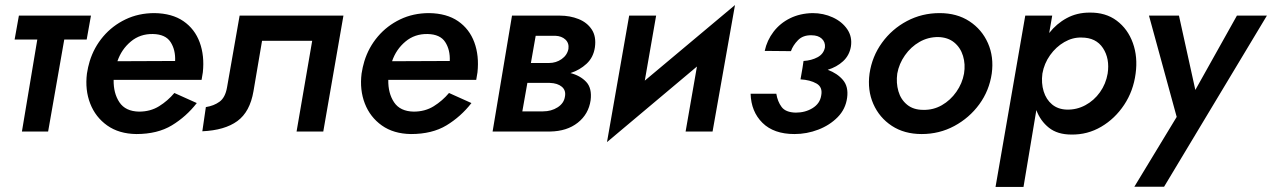

<svg xmlns="http://www.w3.org/2000/svg" viewBox="-20 -522 5048 762"><path d="M55 -460H341L324 -365H235L171 0H67L128 -365H38Z M761 -113Q719 -59 662 -24.5Q605 10 521 10Q452 9 405.5 -24Q359 -57 338 -111Q317 -165 325 -230Q329 -256 336 -279Q353 -334 389.5 -377Q426 -420 478 -445Q530 -470 593 -470Q663 -469 708 -438Q753 -407 772.5 -354Q792 -301 785 -235Q783 -222 780 -205H431Q430 -152 454 -116Q478 -80 532 -79Q577 -79 611.5 -100.5Q646 -122 672 -153ZM587 -387Q536 -388 499 -357Q462 -326 446 -279L675 -280Q677 -324 657 -355Q637 -386 587 -387Z M1343 -460 1263 0H1157L1219 -360H1020L986 -160Q972 -78 922 -41.5Q872 -5 783 -1L797 -97Q829 -102 851.5 -118.5Q874 -135 881 -175L931 -460Z M1851 -113Q1809 -59 1752 -24.5Q1695 10 1611 10Q1542 9 1495.5 -24Q1449 -57 1428 -111Q1407 -165 1415 -230Q1419 -256 1426 -279Q1443 -334 1479.5 -377Q1516 -420 1568 -445Q1620 -470 1683 -470Q1753 -469 1798 -438Q1843 -407 1862.5 -354Q1882 -301 1875 -235Q1873 -222 1870 -205H1521Q1520 -152 1544 -116Q1568 -80 1622 -79Q1667 -79 1701.5 -100.5Q1736 -122 1762 -153ZM1677 -387Q1626 -388 1589 -357Q1552 -326 1536 -279L1765 -280Q1767 -324 1747 -355Q1727 -386 1677 -387Z M2012 -460H2202Q2242 -460 2276 -446.5Q2310 -433 2328.5 -405Q2347 -377 2341 -334Q2335 -294 2308 -269Q2281 -244 2244 -232Q2283 -222 2306.5 -197Q2330 -172 2324 -124Q2316 -69 2273 -35Q2230 -1 2163 0H2040H1935ZM2184 -380H2106L2087 -272H2159Q2187 -272 2209 -287.5Q2231 -303 2236 -328Q2239 -351 2224 -365Q2209 -379 2184 -380ZM2162 -193H2073L2053 -80H2135Q2168 -80 2193 -96Q2218 -112 2222 -138Q2227 -163 2210 -177.5Q2193 -192 2162 -193Z M2584 -460 2539 -202 2897 -502 2808 0H2701L2746 -258L2389 42L2477 -460Z M3133 10Q3051 10 3006 -34.5Q2961 -79 2959 -150H3061Q3066 -119 3082 -97.5Q3098 -76 3138 -75Q3176 -75 3205 -93Q3234 -111 3239 -142Q3246 -176 3220.5 -190.5Q3195 -205 3157 -207L3165 -253L3169 -280Q3201 -282 3225 -295Q3249 -308 3254 -334Q3256 -355 3241.5 -368.5Q3227 -382 3201 -382Q3167 -383 3147 -362.5Q3127 -342 3119 -319L3015 -320Q3024 -362 3050 -396Q3076 -430 3115.5 -449.5Q3155 -469 3205 -470Q3248 -470 3285 -453Q3322 -436 3342.5 -406Q3363 -376 3357 -337Q3351 -302 3326 -279Q3301 -256 3265 -245Q3303 -231 3325.5 -204.5Q3348 -178 3342 -134Q3336 -89 3304.5 -57Q3273 -25 3227.5 -7.5Q3182 10 3133 10Z M3431 -230Q3441 -298 3480.5 -352.5Q3520 -407 3579.5 -438.5Q3639 -470 3709 -470Q3778 -470 3827.5 -437.5Q3877 -405 3901 -350.5Q3925 -296 3916 -230Q3906 -162 3866.5 -108Q3827 -54 3767.5 -22Q3708 10 3638 10Q3569 10 3519.5 -22.5Q3470 -55 3446 -109.5Q3422 -164 3431 -230ZM3541 -230Q3536 -193 3545.5 -160Q3555 -127 3580 -106.5Q3605 -86 3644 -86Q3684 -85 3718 -104.5Q3752 -124 3775.5 -157.5Q3799 -191 3806 -230Q3812 -267 3802 -300Q3792 -333 3767 -353.5Q3742 -374 3703 -375Q3663 -375 3629 -355.5Q3595 -336 3571.5 -302.5Q3548 -269 3541 -230Z M4042 220H3931L4049 -460H4156L4144 -391Q4173 -428 4213.5 -450Q4254 -472 4304 -472Q4368 -473 4412 -440Q4456 -407 4476 -351.5Q4496 -296 4487 -230Q4478 -161 4441.5 -106Q4405 -51 4350.5 -19Q4296 13 4232 12Q4177 12 4143 -15Q4109 -42 4093 -85ZM4376 -230Q4385 -289 4357.5 -331Q4330 -373 4272 -373Q4237 -374 4204 -355Q4171 -336 4147.5 -303Q4124 -270 4117 -230Q4112 -192 4122 -159.5Q4132 -127 4155.5 -107.5Q4179 -88 4214 -87Q4253 -86 4287.5 -104.5Q4322 -123 4345.5 -156Q4369 -189 4376 -230Z M5008 -460 4600 219H4482L4650 -58L4540 -460H4659L4724 -165L4889 -460Z"/></svg>

Font: Jost* Medium
Style: Italic
Weight: 500
Italic angle: -10°
Version: Version 3.7